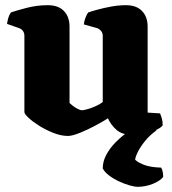

<svg xmlns="http://www.w3.org/2000/svg" viewBox="-20 -520 662 740"><path d="M242 4Q216 4 186.5 -7.5Q157 -19 131.5 -35Q106 -51 90 -66Q74 -81 74 -88V-382Q74 -393 68.5 -400.5Q63 -408 55 -411L7 -428Q9 -440 12 -451Q15 -462 22 -472Q39 -478 80 -489Q121 -500 164 -500Q205 -500 226.5 -477.5Q248 -455 248 -417V-123Q252 -119 261 -112Q270 -105 280 -100Q290 -95 296 -95Q301 -95 316 -99Q331 -103 348 -110.5Q365 -118 376 -127V-382Q376 -392 370.5 -399.5Q365 -407 356 -411L303 -426Q305 -442 310.5 -454.5Q316 -467 320 -472Q331 -476 354.5 -482.5Q378 -489 407.5 -494.5Q437 -500 465 -500Q506 -500 527.5 -477.5Q549 -455 549 -417V-86L597 -83Q600 -76 603.5 -64.5Q607 -53 607 -37Q602 -29 583.5 -20Q565 -11 540.5 -5.5Q516 0 493 0Q451 0 429 -19.5Q407 -39 396 -64Q379 -53 348.5 -36.5Q318 -20 288 -8Q258 4 242 4ZM511 200Q499 200 479.5 194.5Q460 189 438.5 179Q417 169 400 156Q383 143 376 129Q376 102 390 76Q404 50 427 27Q450 4 476 -14L584 -18Q558 0 539 23.5Q520 47 510.5 67Q501 87 501 96Q516 109 540 117Q564 125 601 126Q605 132 607 141.5Q609 151 609 162Q596 178 568 189Q540 200 511 200Z"/></svg>

Font: Texturina Medium 12pt Black
Style: Regular
Weight: 900
Version: Version 1.002